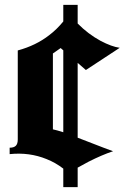

<svg xmlns="http://www.w3.org/2000/svg" viewBox="-20 -701 543 776"><path d="M265.1 -681.2H293.9V-606Q335.9 -563.5 386.2 -536.1Q431.6 -512.2 463.9 -507.8L327.1 -418Q316.4 -427.2 293.9 -446.8V-144.5Q434.6 -89.8 437 -89.8Q392.6 -75.2 336.9 -46.9Q316.9 -36.6 293.9 -23.4V55.2H265.1H235.8V-19.5Q204.1 -43.9 168 -58.1Q98.6 -86.4 19 -78.1V-104Q36.1 -104 43.9 -111.8Q51.8 -119.6 51.8 -137.2V-497.1Q125.5 -517.1 179.2 -559.1Q209.5 -582 235.8 -614.3V-681.2ZM437 -89.8ZM235.8 -497.6Q231.9 -501 225.1 -506.8Q220.2 -503.4 209.5 -495.8Q198.7 -488.3 193.8 -484.9V-178.2Q210 -174.8 235.8 -166.5Z"/></svg>

Font: KJV1611
Style: Regular
Weight: 400
Version: Version 3.6.1